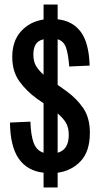

<svg xmlns="http://www.w3.org/2000/svg" viewBox="-20 -778 441 846"><path d="M172 48V-17Q100 -25 62.5 -79Q25 -133 24 -238L114 -242Q116 -180 129 -147Q142 -114 172 -105V-323L143 -343Q97 -376 65.5 -419.5Q34 -463 34 -527Q34 -598 73 -640.5Q112 -683 172 -692V-758H234V-693Q300 -686 336 -637.5Q372 -589 375 -489L285 -485Q281 -539 271 -568Q261 -597 234 -605V-404L272 -377Q319 -343 347.5 -300.5Q376 -258 376 -193Q376 -111 335.5 -68Q295 -25 234 -17V48ZM127 -538Q127 -508 138.5 -488Q150 -468 172 -449V-605Q147 -599 137 -582Q127 -565 127 -538ZM283 -184Q283 -216 270.5 -237Q258 -258 234 -278V-105Q283 -118 283 -184Z"/></svg>

Font: Special Gothic Condensed One
Style: Regular
Weight: 400
Designer: Alistair McCready
Foundry: Monolith
Version: Version 1.010; ttfautohint (v1.8.4.7-5d5b)